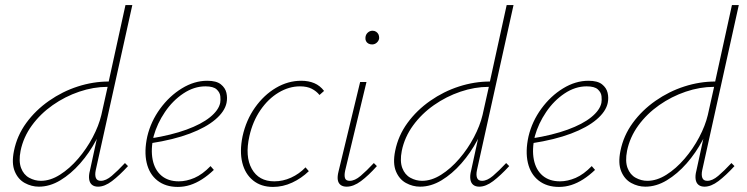

<svg xmlns="http://www.w3.org/2000/svg" viewBox="-20 -731 2940 756"><path d="M133 4Q104 4 77.5 -10.5Q51 -25 38 -56.5Q25 -88 35 -137Q47 -197 83.5 -247Q120 -297 173 -334Q226 -371 286.5 -390.5Q347 -410 408 -410L474 -711H501L357 -61Q353 -42 357.5 -30.5Q362 -19 377 -19Q397 -19 420 -38.5Q443 -58 472 -89L484 -77Q450 -40 421 -18Q392 4 366 4Q351 4 342 -3.5Q333 -11 331 -25.5Q329 -40 334 -59L374 -243L397 -277Q385 -229 358.5 -179Q332 -129 295.5 -87.5Q259 -46 217.5 -21Q176 4 133 4ZM141 -19Q178 -19 216 -43Q254 -67 287.5 -106Q321 -145 345 -190.5Q369 -236 379 -278L406 -399L416 -389H403Q348 -389 292 -370Q236 -351 187.5 -317Q139 -283 105.5 -237Q72 -191 61 -137Q53 -96 63 -69.5Q73 -43 95 -31Q117 -19 141 -19Z M680 5Q632 5 600 -20Q568 -45 557.5 -90Q547 -135 560 -194Q574 -253 610.5 -303Q647 -353 696 -383Q745 -413 796 -413Q832 -413 849.5 -399Q867 -385 871.5 -365.5Q876 -346 872 -326Q865 -292 828 -260.5Q791 -229 727.5 -205Q664 -181 574 -167V-186Q655 -199 714 -220.5Q773 -242 807 -269.5Q841 -297 847 -326Q849 -337 847.5 -352Q846 -367 833 -379Q820 -391 789 -391Q744 -391 702 -363Q660 -335 629.5 -290Q599 -245 585 -195Q573 -143 581 -102.5Q589 -62 615.5 -39.5Q642 -17 684 -17Q714 -17 745.5 -30.5Q777 -44 809 -77L822 -62Q799 -40 775.5 -25Q752 -10 728.5 -2.5Q705 5 680 5Z M1055 5Q1008 5 976.5 -20.5Q945 -46 934 -90.5Q923 -135 935 -194Q949 -258 984 -307.5Q1019 -357 1066.5 -385Q1114 -413 1166 -413Q1195 -413 1217.5 -403.5Q1240 -394 1256 -373L1238 -357Q1226 -372 1207.5 -381.5Q1189 -391 1161 -391Q1118 -391 1077 -366.5Q1036 -342 1005.5 -297.5Q975 -253 962 -195Q944 -115 971.5 -66Q999 -17 1060 -17Q1094 -17 1126 -31.5Q1158 -46 1183 -72L1196 -57Q1167 -29 1130.5 -12Q1094 5 1055 5Z M1345 4Q1330 4 1321 -3Q1312 -10 1310 -23Q1308 -36 1313 -56L1398 -408H1423L1339 -59Q1335 -40 1338.5 -29.5Q1342 -19 1357 -19Q1377 -19 1400 -38.5Q1423 -58 1452 -89L1464 -77Q1431 -40 1401.5 -18Q1372 4 1345 4ZM1445 -556Q1437 -556 1430.5 -559.5Q1424 -563 1421 -569.5Q1418 -576 1419 -584Q1420 -595 1428 -602.5Q1436 -610 1447 -610Q1455 -610 1461 -606Q1467 -602 1470 -596Q1473 -590 1473 -581Q1472 -571 1464 -563.5Q1456 -556 1445 -556Z M1634 4Q1605 4 1578.5 -10.5Q1552 -25 1539 -56.5Q1526 -88 1536 -137Q1548 -197 1584.5 -247Q1621 -297 1674 -334Q1727 -371 1787.5 -390.5Q1848 -410 1909 -410L1975 -711H2002L1858 -61Q1854 -42 1858.5 -30.5Q1863 -19 1878 -19Q1898 -19 1921 -38.5Q1944 -58 1973 -89L1985 -77Q1951 -40 1922 -18Q1893 4 1867 4Q1852 4 1843 -3.5Q1834 -11 1832 -25.5Q1830 -40 1835 -59L1875 -243L1898 -277Q1886 -229 1859.5 -179Q1833 -129 1796.5 -87.5Q1760 -46 1718.5 -21Q1677 4 1634 4ZM1642 -19Q1679 -19 1717 -43Q1755 -67 1788.5 -106Q1822 -145 1846 -190.5Q1870 -236 1880 -278L1907 -399L1917 -389H1904Q1849 -389 1793 -370Q1737 -351 1688.5 -317Q1640 -283 1606.5 -237Q1573 -191 1562 -137Q1554 -96 1564 -69.5Q1574 -43 1596 -31Q1618 -19 1642 -19Z M2181 5Q2133 5 2101 -20Q2069 -45 2058.5 -90Q2048 -135 2061 -194Q2075 -253 2111.5 -303Q2148 -353 2197 -383Q2246 -413 2297 -413Q2333 -413 2350.5 -399Q2368 -385 2372.5 -365.5Q2377 -346 2373 -326Q2366 -292 2329 -260.5Q2292 -229 2228.5 -205Q2165 -181 2075 -167V-186Q2156 -199 2215 -220.5Q2274 -242 2308 -269.5Q2342 -297 2348 -326Q2350 -337 2348.5 -352Q2347 -367 2334 -379Q2321 -391 2290 -391Q2245 -391 2203 -363Q2161 -335 2130.5 -290Q2100 -245 2086 -195Q2074 -143 2082 -102.5Q2090 -62 2116.5 -39.5Q2143 -17 2185 -17Q2215 -17 2246.5 -30.5Q2278 -44 2310 -77L2323 -62Q2300 -40 2276.5 -25Q2253 -10 2229.5 -2.5Q2206 5 2181 5Z M2521 4Q2492 4 2465.5 -10.5Q2439 -25 2426 -56.5Q2413 -88 2423 -137Q2435 -197 2471.5 -247Q2508 -297 2561 -334Q2614 -371 2674.5 -390.5Q2735 -410 2796 -410L2862 -711H2889L2745 -61Q2741 -42 2745.5 -30.5Q2750 -19 2765 -19Q2785 -19 2808 -38.5Q2831 -58 2860 -89L2872 -77Q2838 -40 2809 -18Q2780 4 2754 4Q2739 4 2730 -3.5Q2721 -11 2719 -25.5Q2717 -40 2722 -59L2762 -243L2785 -277Q2773 -229 2746.5 -179Q2720 -129 2683.5 -87.5Q2647 -46 2605.5 -21Q2564 4 2521 4ZM2529 -19Q2566 -19 2604 -43Q2642 -67 2675.5 -106Q2709 -145 2733 -190.5Q2757 -236 2767 -278L2794 -399L2804 -389H2791Q2736 -389 2680 -370Q2624 -351 2575.5 -317Q2527 -283 2493.5 -237Q2460 -191 2449 -137Q2441 -96 2451 -69.5Q2461 -43 2483 -31Q2505 -19 2529 -19Z"/></svg>

Font: Ysabeau Office Thin
Style: Italic
Weight: 250
Italic angle: -12°
Designer: Christian Thalmann (Catharsis Fonts)
Version: Version 2.001;gftools[0.9.30]; featfreeze: tnum,lnum,ss02